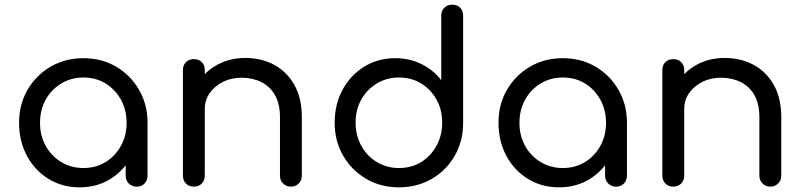

<svg xmlns="http://www.w3.org/2000/svg" viewBox="-20 -801 3456 825"><path d="M322 4Q248 4 189 -32Q130 -68 96 -131Q62 -194 62 -273Q62 -353 98.5 -415.5Q135 -478 197.5 -514.5Q260 -551 338 -551Q417 -551 479 -514.5Q541 -478 577.5 -415Q614 -352 614 -273L578 -265Q578 -189 544.5 -128Q511 -67 453.5 -31.5Q396 4 322 4ZM338 -79Q392 -79 433.5 -104.5Q475 -130 499.5 -174Q524 -218 524 -273Q524 -329 499.5 -373Q475 -417 433.5 -442.5Q392 -468 338 -468Q286 -468 243.5 -442.5Q201 -417 176.5 -373Q152 -329 152 -273Q152 -218 176.5 -174Q201 -130 243.5 -104.5Q286 -79 338 -79ZM567 1Q547 1 533.5 -12.5Q520 -26 520 -46V-205L539 -302L614 -273V-46Q614 -26 601 -12.5Q588 1 567 1Z M1230 1Q1210 1 1196.5 -12.5Q1183 -26 1183 -46V-297Q1183 -355 1161.5 -392.5Q1140 -430 1102.5 -448.5Q1065 -467 1018 -467Q973 -467 937.5 -449Q902 -431 881 -401Q860 -371 860 -333H799Q800 -396 831 -445.5Q862 -495 915 -523.5Q968 -552 1034 -552Q1103 -552 1158 -522.5Q1213 -493 1245 -436Q1277 -379 1277 -297V-46Q1277 -26 1263.5 -12.5Q1250 1 1230 1ZM813 1Q792 1 779 -12.5Q766 -26 766 -46V-500Q766 -521 779 -534Q792 -547 813 -547Q834 -547 847 -534Q860 -521 860 -500V-46Q860 -26 847 -12.5Q834 1 813 1Z M1694 4Q1616 4 1553.5 -32.5Q1491 -69 1454.5 -132Q1418 -195 1418 -274Q1418 -353 1452 -415.5Q1486 -478 1545 -514.5Q1604 -551 1678 -551Q1740 -551 1791.5 -525.5Q1843 -500 1876 -456V-734Q1876 -755 1889.5 -768Q1903 -781 1923 -781Q1944 -781 1957 -768Q1970 -755 1970 -734V-273Q1970 -194 1933.5 -131Q1897 -68 1834.5 -32Q1772 4 1694 4ZM1694 -79Q1748 -79 1789.5 -104.5Q1831 -130 1855.5 -174.5Q1880 -219 1880 -274Q1880 -330 1855.5 -373.5Q1831 -417 1789.5 -442.5Q1748 -468 1694 -468Q1642 -468 1599.5 -442.5Q1557 -417 1532.5 -373.5Q1508 -330 1508 -274Q1508 -219 1532.5 -174.5Q1557 -130 1599.5 -104.5Q1642 -79 1694 -79Z M2382 4Q2308 4 2249 -32Q2190 -68 2156 -131Q2122 -194 2122 -273Q2122 -353 2158.5 -415.5Q2195 -478 2257.5 -514.5Q2320 -551 2398 -551Q2477 -551 2539 -514.5Q2601 -478 2637.5 -415Q2674 -352 2674 -273L2638 -265Q2638 -189 2604.5 -128Q2571 -67 2513.5 -31.5Q2456 4 2382 4ZM2398 -79Q2452 -79 2493.5 -104.5Q2535 -130 2559.5 -174Q2584 -218 2584 -273Q2584 -329 2559.5 -373Q2535 -417 2493.5 -442.5Q2452 -468 2398 -468Q2346 -468 2303.5 -442.5Q2261 -417 2236.5 -373Q2212 -329 2212 -273Q2212 -218 2236.5 -174Q2261 -130 2303.5 -104.5Q2346 -79 2398 -79ZM2627 1Q2607 1 2593.5 -12.5Q2580 -26 2580 -46V-205L2599 -302L2674 -273V-46Q2674 -26 2661 -12.5Q2648 1 2627 1Z M3290 1Q3270 1 3256.5 -12.5Q3243 -26 3243 -46V-297Q3243 -355 3221.5 -392.5Q3200 -430 3162.5 -448.5Q3125 -467 3078 -467Q3033 -467 2997.5 -449Q2962 -431 2941 -401Q2920 -371 2920 -333H2859Q2860 -396 2891 -445.5Q2922 -495 2975 -523.5Q3028 -552 3094 -552Q3163 -552 3218 -522.5Q3273 -493 3305 -436Q3337 -379 3337 -297V-46Q3337 -26 3323.5 -12.5Q3310 1 3290 1ZM2873 1Q2852 1 2839 -12.5Q2826 -26 2826 -46V-500Q2826 -521 2839 -534Q2852 -547 2873 -547Q2894 -547 2907 -534Q2920 -521 2920 -500V-46Q2920 -26 2907 -12.5Q2894 1 2873 1Z"/></svg>

Font: Comfortaa SemiBold
Style: Regular
Weight: 600
Designer: Johan Aakerlund
Foundry: Johan Aakerlund
Version: Version 3.104; ttfautohint (v1.8.1.43-b0c9)